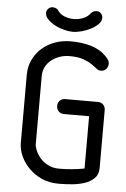

<svg xmlns="http://www.w3.org/2000/svg" viewBox="-59 -931 636 973"><g transform="rotate(5 258.5 -444.0)"><path d="M280 -838Q305 -838 328.5 -847.5Q352 -857 366 -877Q379 -888 392 -888Q407 -888 415.5 -878Q424 -868 424 -857Q424 -839 409 -824Q394 -809 372 -797.5Q350 -786 325 -779.5Q300 -773 280 -773Q262 -773 237.5 -779Q213 -785 191 -796.5Q169 -808 153.5 -823.5Q138 -839 138 -857Q138 -869 147 -878.5Q156 -888 170 -888Q183 -888 195 -879Q208 -857 231.5 -847.5Q255 -838 280 -838ZM468 -652Q477 -640 477 -627Q477 -613 467 -601Q457 -589 439 -589Q427 -589 416 -598.5Q405 -608 388.5 -619Q372 -630 345.5 -639.5Q319 -649 276 -649Q250 -649 226.5 -641Q203 -633 184.5 -618.5Q166 -604 155 -583Q144 -562 144 -536V-189Q144 -177 152 -157.5Q160 -138 175.5 -120Q191 -102 215.5 -89Q240 -76 273 -76Q304 -76 337 -79Q370 -82 401 -88V-354H273Q256 -354 245.5 -365Q235 -376 235 -392Q235 -408 245.5 -419Q256 -430 273 -430H439Q456 -430 466.5 -419Q477 -408 477 -392V-97Q477 -64 457 -44.5Q437 -25 407.5 -15.5Q378 -6 344.5 -3Q311 0 285 0H273Q228 0 190.5 -17Q153 -34 126 -61Q99 -88 83.5 -121.5Q68 -155 68 -189V-536Q68 -578 85 -613Q102 -648 130 -672.5Q158 -697 195 -710.5Q232 -724 273 -724Q315 -724 347 -718Q379 -712 402 -702Q425 -692 441 -679Q457 -666 468 -652Z"/></g></svg>

Font: VDS Compensated
Style: Light
Weight: 300
Designer: artmaker
Foundry: artmaker
Version: Version 1.000 2012 initial release